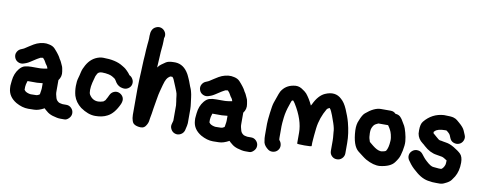

<svg xmlns="http://www.w3.org/2000/svg" viewBox="-70 -1144 3892 1554"><g transform="rotate(10 1876.0 -367.5)"><path d="M247 -87 202 -86C197 -86 193 -87 189 -88C168 -93 155 -101 150 -110C149 -112 148 -112 147 -113V-137C147 -149 151 -165 158 -187H236C240 -187 255 -188 282 -191V-149C282 -141 280 -130 278 -118C277 -113 277 -108 276 -104C275 -100 274 -97 273 -97C263 -90 254 -87 247 -87ZM250 32C274 32 302 23 333 6C339 13 346 19 355 26C370 40 388 49 407 55C434 63 455 67 471 67H506C519 67 530 61 542 49C554 37 560 23 560 7C560 -9 554 -23 542 -35C530 -47 517 -52 501 -52H476C470 -52 466 -52 464 -53C462 -54 456 -55 449 -56C442 -57 435 -61 430 -66C421 -73 415 -83 412 -94C409 -105 407 -114 405 -121C403 -128 403 -139 403 -153V-238C420 -260 426 -285 421 -312C420 -319 418 -326 417 -335C416 -344 413 -352 408 -362C403 -372 400 -380 397 -386C394 -392 391 -398 387 -403C383 -408 381 -413 378 -419C375 -425 369 -434 360 -446C351 -458 340 -471 328 -484C316 -497 300 -505 280 -509C249 -517 215 -513 180 -499C167 -494 148 -483 122 -466L99 -451C89 -444 82 -440 79 -439L65 -433C50 -428 38 -418 30 -403C22 -388 22 -373 27 -358C32 -343 42 -331 57 -324C72 -317 86 -316 102 -321C118 -326 130 -331 137 -335C144 -339 158 -347 177 -360C196 -373 210 -381 216 -384C222 -387 227 -390 229 -391C237 -393 244 -394 249 -394C260 -383 268 -372 272 -363C276 -354 282 -346 286 -341C290 -336 293 -331 295 -326C297 -321 298 -317 299 -314C294 -313 290 -313 286 -312C282 -311 276 -310 270 -309C264 -308 258 -308 252 -307C246 -306 235 -306 220 -306H168C148 -306 132 -304 116 -300C100 -296 85 -285 71 -268C49 -241 36 -208 32 -168C31 -162 31 -155 30 -148C29 -141 28 -133 28 -126C28 -119 28 -112 29 -105C32 -59 56 -23 101 4C135 23 168 33 202 33Z M991 -349C984 -362 975 -371 962 -377C955 -388 946 -398 935 -409C924 -420 916 -427 909 -431C902 -435 896 -439 891 -442C852 -467 798 -479 728 -479C719 -479 708 -478 697 -475C652 -463 619 -435 595 -392C583 -371 575 -351 571 -333C567 -315 563 -297 558 -281C553 -265 550 -243 550 -216C550 -189 553 -162 560 -137C571 -102 592 -73 624 -48C666 -19 706 -4 745 -4C784 -4 818 -11 845 -26C881 -44 911 -81 936 -136C944 -156 946 -173 940 -188C934 -203 923 -214 908 -221C893 -228 878 -228 863 -222C848 -216 837 -205 830 -190C826 -181 823 -174 820 -169C817 -164 814 -159 811 -153C809 -146 803 -139 791 -131C775 -126 761 -123 749 -123C718 -123 694 -137 676 -166C671 -174 669 -187 669 -205C669 -223 672 -244 677 -265L685 -295C688 -307 690 -316 692 -321L703 -343C710 -354 722 -360 741 -360C760 -360 778 -358 797 -354C810 -351 819 -347 826 -343C833 -339 839 -335 844 -332C849 -329 854 -324 858 -317C862 -310 866 -304 870 -298C884 -279 903 -267 926 -264C942 -261 957 -263 971 -272C985 -281 994 -293 997 -308C1000 -323 998 -336 991 -349Z M1149 -799C1134 -804 1118 -802 1103 -794C1079 -782 1067 -757 1067 -719V-698C1067 -685 1065 -669 1063 -650C1061 -631 1060 -614 1059 -600C1058 -586 1058 -572 1057 -559C1056 -546 1055 -532 1054 -517C1053 -502 1053 -487 1052 -471C1051 -455 1051 -437 1050 -419C1049 -401 1048 -381 1047 -359C1046 -337 1045 -310 1045 -279V-66C1045 -47 1048 -31 1053 -16C1059 4 1075 16 1103 21C1131 26 1150 22 1161 8C1172 -6 1180 -21 1183 -37L1187 -64C1189 -74 1191 -86 1194 -102C1197 -118 1199 -134 1201 -149C1203 -164 1208 -188 1213 -220C1218 -252 1223 -276 1227 -290C1231 -304 1236 -323 1242 -346C1248 -369 1255 -386 1261 -396C1267 -406 1273 -412 1276 -414C1279 -416 1284 -420 1289 -424H1298C1301 -424 1304 -425 1307 -424C1313 -418 1317 -412 1320 -405C1323 -398 1326 -391 1330 -381C1334 -371 1339 -361 1343 -350C1347 -339 1352 -327 1357 -315C1362 -303 1365 -291 1366 -279C1367 -267 1368 -259 1369 -253L1372 -235C1373 -229 1373 -223 1374 -218L1376 -202V-77C1376 -76 1376 -74 1375 -72L1369 -50C1364 -35 1365 -20 1373 -5C1381 10 1392 20 1408 25C1424 30 1439 28 1454 20C1469 12 1478 0 1483 -15C1491 -47 1495 -67 1495 -76V-189C1495 -208 1493 -225 1491 -239C1489 -253 1487 -269 1485 -286C1483 -303 1480 -318 1477 -329C1474 -340 1472 -349 1469 -355C1466 -361 1463 -368 1461 -374C1459 -380 1457 -387 1454 -393C1451 -399 1449 -406 1447 -412C1445 -418 1442 -424 1439 -431C1436 -438 1432 -445 1429 -453C1426 -461 1419 -473 1410 -486C1381 -527 1343 -546 1295 -543C1267 -543 1246 -538 1233 -529C1220 -520 1210 -513 1200 -506C1190 -499 1181 -490 1172 -477C1174 -508 1176 -537 1177 -566C1178 -595 1180 -619 1182 -637C1184 -655 1186 -676 1186 -698V-720C1193 -737 1192 -754 1184 -769C1176 -784 1164 -794 1149 -799Z M1766 -87 1721 -86C1716 -86 1712 -87 1708 -88C1687 -93 1674 -101 1669 -110C1668 -112 1667 -112 1666 -113V-137C1666 -149 1670 -165 1677 -187H1755C1759 -187 1774 -188 1801 -191V-149C1801 -141 1799 -130 1797 -118C1796 -113 1796 -108 1795 -104C1794 -100 1793 -97 1792 -97C1782 -90 1773 -87 1766 -87ZM1769 32C1793 32 1821 23 1852 6C1858 13 1865 19 1874 26C1889 40 1907 49 1926 55C1953 63 1974 67 1990 67H2025C2038 67 2049 61 2061 49C2073 37 2079 23 2079 7C2079 -9 2073 -23 2061 -35C2049 -47 2036 -52 2020 -52H1995C1989 -52 1985 -52 1983 -53C1981 -54 1975 -55 1968 -56C1961 -57 1954 -61 1949 -66C1940 -73 1934 -83 1931 -94C1928 -105 1926 -114 1924 -121C1922 -128 1922 -139 1922 -153V-238C1939 -260 1945 -285 1940 -312C1939 -319 1937 -326 1936 -335C1935 -344 1932 -352 1927 -362C1922 -372 1919 -380 1916 -386C1913 -392 1910 -398 1906 -403C1902 -408 1900 -413 1897 -419C1894 -425 1888 -434 1879 -446C1870 -458 1859 -471 1847 -484C1835 -497 1819 -505 1799 -509C1768 -517 1734 -513 1699 -499C1686 -494 1667 -483 1641 -466L1618 -451C1608 -444 1601 -440 1598 -439L1584 -433C1569 -428 1557 -418 1549 -403C1541 -388 1541 -373 1546 -358C1551 -343 1561 -331 1576 -324C1591 -317 1605 -316 1621 -321C1637 -326 1649 -331 1656 -335C1663 -339 1677 -347 1696 -360C1715 -373 1729 -381 1735 -384C1741 -387 1746 -390 1748 -391C1756 -393 1763 -394 1768 -394C1779 -383 1787 -372 1791 -363C1795 -354 1801 -346 1805 -341C1809 -336 1812 -331 1814 -326C1816 -321 1817 -317 1818 -314C1813 -313 1809 -313 1805 -312C1801 -311 1795 -310 1789 -309C1783 -308 1777 -308 1771 -307C1765 -306 1754 -306 1739 -306H1687C1667 -306 1651 -304 1635 -300C1619 -296 1604 -285 1590 -268C1568 -241 1555 -208 1551 -168C1550 -162 1550 -155 1549 -148C1548 -141 1547 -133 1547 -126C1547 -119 1547 -112 1548 -105C1551 -59 1575 -23 1620 4C1654 23 1687 33 1721 33Z M2673 -166C2674 -157 2674 -149 2674 -142V-58C2674 -41 2679 -27 2691 -15C2703 -3 2717 2 2733 2C2749 2 2763 -3 2775 -15C2787 -27 2793 -41 2793 -58V-142C2793 -195 2785 -250 2770 -307C2761 -341 2748 -375 2733 -410C2718 -445 2701 -470 2682 -486C2646 -521 2600 -526 2546 -502C2511 -486 2482 -453 2458 -402C2455 -396 2452 -392 2451 -390C2434 -427 2415 -457 2396 -480C2388 -489 2374 -500 2353 -513C2332 -526 2310 -529 2285 -524C2242 -517 2209 -495 2187 -458C2180 -445 2175 -429 2169 -412L2151 -361C2145 -344 2140 -314 2135 -273C2130 -232 2127 -202 2127 -183V-90C2127 -73 2128 -57 2131 -44C2132 -25 2141 -7 2158 9L2166 16C2178 27 2192 33 2209 32C2226 31 2240 25 2251 13C2262 1 2267 -13 2266 -29C2265 -45 2259 -59 2248 -71C2247 -72 2246 -79 2246 -90V-183C2246 -197 2248 -221 2252 -256C2256 -291 2265 -327 2278 -363L2285 -384C2287 -390 2289 -395 2291 -400C2293 -402 2295 -404 2297 -404C2299 -404 2300 -405 2301 -406C2302 -405 2302 -405 2303 -405C2308 -400 2313 -393 2319 -384C2370 -302 2395 -226 2395 -157V-68C2395 -65 2415 -63 2455 -63C2495 -63 2514 -65 2514 -68V-95C2514 -104 2515 -113 2516 -123C2517 -133 2518 -145 2519 -159C2520 -173 2522 -192 2525 -216C2532 -275 2552 -331 2582 -382C2585 -387 2592 -392 2604 -397C2610 -391 2616 -382 2620 -372C2624 -362 2629 -351 2633 -341C2637 -331 2644 -312 2654 -282C2664 -252 2669 -229 2669 -210Z M3094 -342C3100 -333 3105 -326 3108 -321C3111 -316 3114 -310 3117 -304C3120 -298 3125 -288 3129 -271C3133 -254 3136 -238 3135 -221C3133 -181 3126 -153 3114 -135C3112 -132 3103 -129 3090 -126C3077 -123 3069 -123 3065 -125C3049 -127 3029 -137 3005 -156L2983 -174C2976 -179 2973 -183 2972 -184C2965 -203 2961 -219 2961 -232C2958 -262 2960 -283 2966 -297C2972 -311 2978 -320 2983 -324C2988 -328 2994 -333 3002 -336L3015 -342ZM3137 -443C3126 -455 3112 -461 3095 -461H3015C2977 -461 2936 -441 2892 -403C2879 -392 2866 -370 2854 -338C2843 -315 2839 -288 2840 -255C2844 -171 2863 -116 2896 -90C2911 -78 2924 -69 2935 -60C2946 -51 2957 -44 2968 -37C3011 -13 3051 -2 3086 -5C3143 -12 3182 -29 3203 -58C3212 -70 3220 -82 3227 -95C3234 -108 3241 -130 3247 -160C3253 -190 3256 -216 3254 -238C3252 -260 3248 -283 3241 -308C3234 -333 3228 -350 3223 -359C3218 -368 3212 -376 3208 -384C3204 -392 3199 -400 3193 -409L3185 -419C3174 -434 3158 -442 3137 -443Z M3515 -72C3500 -72 3480 -84 3453 -109C3441 -120 3433 -128 3427 -136L3408 -160C3398 -173 3385 -181 3369 -183C3353 -185 3338 -182 3325 -172C3312 -162 3303 -149 3301 -133C3299 -117 3303 -102 3313 -89L3319 -81C3335 -57 3355 -35 3380 -15C3421 23 3463 44 3506 47L3526 50C3534 51 3545 51 3559 51H3587C3601 51 3615 47 3628 40C3653 29 3669 17 3678 5C3687 -7 3694 -18 3700 -27C3719 -59 3729 -98 3729 -145C3729 -178 3721 -202 3707 -216C3693 -230 3673 -244 3648 -259C3623 -274 3601 -282 3580 -285C3559 -288 3547 -291 3543 -292C3539 -293 3534 -293 3528 -294C3522 -295 3512 -302 3497 -316C3482 -330 3472 -338 3467 -342V-353L3474 -360C3489 -375 3516 -382 3557 -382C3563 -382 3568 -382 3570 -380C3572 -378 3577 -374 3584 -368C3591 -362 3596 -356 3599 -350L3609 -326C3615 -311 3625 -300 3641 -294C3657 -288 3672 -288 3687 -294C3702 -300 3713 -312 3719 -327C3725 -342 3725 -357 3718 -372L3704 -405C3697 -422 3681 -441 3656 -462C3650 -467 3644 -472 3636 -479C3628 -486 3618 -491 3605 -495C3592 -499 3566 -501 3526 -501C3461 -497 3408 -469 3367 -419C3354 -404 3348 -379 3348 -345C3348 -336 3348 -327 3349 -318C3354 -289 3369 -265 3395 -246C3404 -239 3412 -233 3416 -228C3450 -197 3485 -179 3522 -174C3543 -171 3559 -168 3568 -166C3577 -164 3591 -156 3610 -143C3610 -137 3609 -129 3609 -120C3609 -111 3606 -101 3600 -91C3594 -81 3590 -76 3587 -74C3584 -72 3582 -70 3579 -68H3559Z"/></g></svg>

Font: AppleStorm
Style: Xbd
Weight: 800
Foundry: Cannot Into Space Fonts
Version: Version 1.01